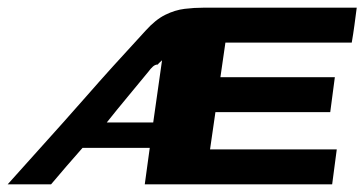

<svg xmlns="http://www.w3.org/2000/svg" viewBox="-28 -480 949 500"><path d="M-8 0Q36 -49 71 -88Q106 -127 136.5 -161Q167 -195 198 -230.5Q229 -266 266 -307Q303 -348 351 -400Q377 -429 402.5 -441.5Q428 -454 453 -457Q478 -460 502 -460H901Q898 -437 895 -414.5Q892 -392 888 -369H559L546 -279H844L832 -188Q757 -188 682.5 -188Q608 -188 533 -188L519 -91H849L837 0Q714 0 592.5 0Q471 0 349 0L362 -95H187Q166 -71 145.5 -47.5Q125 -24 105 0ZM250 -161Q280 -161 310.5 -161Q341 -161 371 -161Q377 -202 382.5 -242Q388 -282 394 -323Q391 -320 388 -317.5Q385 -315 383 -312Q376 -312 370 -306.5Q364 -301 359 -294Q332 -261 304.5 -228Q277 -195 250 -161Z"/></svg>

Font: Genos Thin
Style: Bold Italic
Weight: 700
Italic angle: -8°
Version: Version 1.010